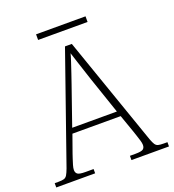

<svg xmlns="http://www.w3.org/2000/svg" viewBox="-151 -945 957 1058"><g transform="rotate(-20 327.5 -415.5)"><path d="M-3 0V-25H18Q41 -25 52 -28.5Q63 -32 70 -43.5Q77 -55 86 -79L308 -714H348L571 -74Q579 -52 586 -41.5Q593 -31 604 -28Q615 -25 638 -25H658V0H438V-25H470Q506 -25 516 -33Q526 -41 526 -57Q526 -68 521 -84.5Q516 -101 510.5 -117.5Q505 -134 502 -143L465 -248H182L145 -144Q142 -135 136.5 -118.5Q131 -102 126 -85Q121 -68 121 -57Q121 -41 131.5 -33Q142 -25 178 -25H225V0ZM192 -279H454L380 -496Q371 -524 360.5 -555.5Q350 -587 340.5 -616.5Q331 -646 324 -668Q320 -651 310 -621.5Q300 -592 290 -561.5Q280 -531 271 -506ZM181 -798V-831H471V-798Z"/></g></svg>

Font: Noto Serif Kannada ExtraLight
Style: Regular
Weight: 250
Version: Version 2.003